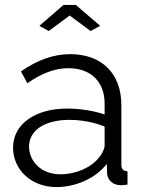

<svg xmlns="http://www.w3.org/2000/svg" viewBox="-20 -750 585 780"><path d="M140 -645 178 -624 263 -687 348 -624 387 -645 288 -730H238ZM33 -150C33 -61 107 10 209 10C286 10 367 -24 414 -84L415 -46C416 -24 433 1 467 2C473 3 483 2 498 0V-54C481 -55 473 -63 473 -82V-323C473 -452 393 -530 265 -530C197 -530 132 -506 65 -460L91 -412C149 -452 203 -473 258 -473C350 -473 405 -417 405 -329V-285C362 -300 304 -309 253 -309C123 -309 33 -246 33 -150ZM382 -110C351 -70 290 -42 225 -42C145 -42 98 -97 98 -155C98 -221 163 -263 261 -263C310 -263 360 -254 405 -236V-160C405 -147 397 -127 382 -110Z"/></svg>

Font: FIGSv2-sans-serif
Style: Regular
Weight: 400
Designer: Matt McInerney, Pablo Impallari, Rodrigo Fuenzalida,Mirko Velimirovic
Foundry: Matt McInerney, Pablo Impallari, Rodrigo Fuenzalida
Version: Version 4.021;hotconv 1.0.109;makeotfexe 2.5.65596